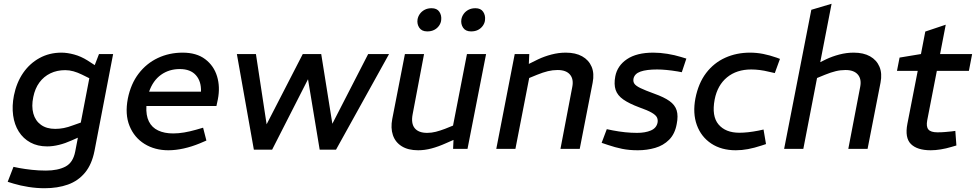

<svg xmlns="http://www.w3.org/2000/svg" viewBox="-20 -790 5179 1019"><path d="M216.4 209Q175.1 209 131.8 202.3Q88.5 195.5 52.3 184.6L20.8 174.9L51.5 95.5L82.4 101.8Q112.2 107.3 148.8 111.3Q185.5 115.3 223.8 115.3Q287 115.3 327.4 94.1Q367.8 72.9 379.1 14.7L460.1 -406.2L474.9 -423.9L505.4 -503.2H580.4L481.6 10.4Q467.6 82.1 431.4 126Q395.1 170 340.6 189.5Q286.1 209 216.4 209ZM230.6 -13Q179.3 -13 141.3 -33.8Q103.2 -54.5 79.8 -91.5Q56.4 -128.4 49.7 -177.7Q42.9 -227.1 53.9 -283.5Q67.9 -352.1 102.8 -402.9Q137.8 -453.6 190 -482.1Q242.2 -510.6 306 -510.6Q336.9 -510.6 373.3 -500.8Q409.7 -491 445 -468.8L492.5 -438.1L460.3 -371.7L414.3 -394.4Q392 -405.3 370.1 -411.5Q348.2 -417.7 326 -417.7Q282.2 -417.7 247.2 -400.7Q212.2 -383.7 189 -352.1Q165.8 -320.5 156.7 -275.4Q146.3 -225.9 156.9 -187.5Q167.4 -149.2 197.3 -127.6Q227.2 -106 273.2 -106Q295.6 -106 318.4 -110.4Q341.3 -114.9 366.6 -124.6L409.2 -139.6L423.9 -72.7L358.6 -44Q325.9 -29.2 293 -21.1Q260 -13 230.6 -13Z M873.6 7.5Q801.5 7.5 747 -26.2Q692.6 -59.9 667.5 -121.5Q642.4 -183 658.4 -266.5Q674.3 -345.3 715.9 -399.5Q757.4 -453.7 817.8 -482.2Q878.2 -510.6 949.2 -510.6Q1023.2 -510.6 1069 -475.9Q1114.9 -441.2 1132 -385Q1149.1 -328.7 1136.3 -263.2L1128.7 -227.5H757Q754.1 -177.7 770.2 -145.4Q786.2 -113.1 819.4 -97.5Q852.5 -81.8 899.1 -81.8Q927.2 -81.8 957.6 -87Q988.1 -92.2 1019.9 -101.3L1057.9 -112.3L1075.4 -44.1L1040.6 -29.2Q997.8 -11.5 955 -2Q912.2 7.5 873.6 7.5ZM771.3 -303.4H1046.6Q1048.8 -357.9 1019.9 -390.7Q990.9 -423.5 934.1 -423.5Q877.3 -423.5 834.5 -393Q791.7 -362.4 771.3 -303.4Z M1327.3 4.3 1237.1 -503.2H1338.3L1395 -130.3L1586.9 -503.2H1684.8L1743.9 -133.2L1934 -503.2H2044.8L1763.4 4.3H1676.6L1614.7 -369.5L1424.3 4.3Z M2199.1 7.5Q2145.8 7.5 2111.8 -14Q2077.8 -35.4 2065.2 -73Q2052.6 -110.6 2061.8 -158.5L2129 -503.2H2230.6L2170 -183.6Q2160.7 -135.1 2180.8 -110Q2201 -84.8 2247 -84.8Q2270.4 -84.8 2293 -90.6Q2315.7 -96.4 2341.8 -106.3L2384.4 -123.5L2458.3 -503.2H2559.8L2461.2 0H2384.7L2388.3 -78.4L2406 -55.9L2347.6 -30.2Q2306.2 -11.6 2270.1 -2.1Q2234 7.5 2199.1 7.5ZM2247.6 -623.3Q2218.4 -623.3 2205.3 -642.8Q2192.3 -662.2 2196 -687Q2198.9 -703.4 2208.7 -716.7Q2218.5 -730.1 2234.2 -738.3Q2249.9 -746.4 2270.6 -746.4Q2299.2 -746.4 2311.8 -727.4Q2324.5 -708.3 2321.5 -683.5Q2320.1 -667.9 2310.3 -653.8Q2300.5 -639.6 2284.8 -631.5Q2269.1 -623.3 2247.6 -623.3ZM2480.2 -623.3Q2451 -623.3 2437.9 -642.8Q2424.9 -662.2 2428.6 -687Q2431.5 -703.4 2441.3 -716.7Q2451.1 -730.1 2466.8 -738.3Q2482.5 -746.4 2503.2 -746.4Q2531.8 -746.4 2544.4 -727.4Q2557.1 -708.3 2554.1 -683.5Q2552.7 -667.9 2542.9 -653.8Q2533.1 -639.6 2517.5 -631.5Q2501.9 -623.3 2480.2 -623.3Z M2613.9 0 2711.8 -503.2H2789L2785.5 -424.7L2764.9 -440L2836.1 -475.2Q2868.9 -490.8 2906.9 -500.7Q2944.9 -510.6 2982.9 -510.6Q3034.9 -510.6 3069.8 -491Q3104.8 -471.4 3119.9 -435.8Q3135 -400.2 3125.4 -351.3L3056.8 0H2954.5L3017.3 -329Q3025.4 -370.5 3004.8 -394.4Q2984.3 -418.4 2939.6 -418.4Q2913.1 -418.4 2887.7 -412.2Q2862.4 -406.1 2830.5 -393.2L2788.6 -376L2715.5 0Z M3365.1 7.5Q3319 7.5 3281.8 -0.1Q3244.6 -7.7 3207.4 -20.4L3173.1 -31.9L3200.4 -104.5L3231.3 -98.1Q3264.5 -91.6 3297.1 -88.2Q3329.7 -84.8 3360.9 -84.8Q3404.3 -84.8 3434.1 -97.4Q3463.9 -110.1 3469.8 -139Q3472.6 -154.1 3466.7 -166.6Q3460.9 -179.1 3439.2 -191.8Q3417.6 -204.5 3372.9 -220.2Q3319.5 -240.1 3288.4 -261.7Q3257.3 -283.3 3247.4 -312.9Q3237.5 -342.4 3245.5 -384.8Q3256.5 -441.7 3307.8 -476.1Q3359.2 -510.6 3447 -510.6Q3483.3 -510.6 3522.1 -504.3Q3560.8 -498 3593.9 -487.8L3622.7 -479L3598.5 -406.7L3576.8 -410.8Q3544.8 -416.1 3517.6 -418.7Q3490.5 -421.3 3467.4 -421.3Q3411.2 -421.3 3379.3 -410.1Q3347.5 -398.8 3342.1 -372.3Q3339.3 -357 3346.9 -345.7Q3354.5 -334.4 3379 -322.5Q3403.5 -310.6 3452.2 -292.9Q3504.4 -274.4 3533.2 -253.8Q3562.1 -233.3 3571.2 -204.4Q3580.2 -175.4 3571.5 -131.8Q3562.1 -79.3 3531.3 -48.4Q3500.5 -17.6 3457 -5.1Q3413.5 7.5 3365.1 7.5Z M3885 7.5Q3808.7 7.5 3754.9 -28.1Q3701.2 -63.7 3678.4 -126.2Q3655.7 -188.7 3670.7 -267.8Q3686.7 -348.8 3727.7 -402.6Q3768.8 -456.4 3828.8 -483.5Q3888.8 -510.6 3960.3 -510.6Q3996 -510.6 4030.6 -503.8Q4065.2 -496.9 4102.9 -483.7L4119.5 -477.4L4092.1 -402.2L4062.1 -408.9Q4035.5 -415.5 4012.1 -418.4Q3988.7 -421.3 3967.1 -421.3Q3889.6 -421.3 3838.7 -379.6Q3787.8 -337.8 3773 -262.3Q3756.2 -173.9 3793.3 -129.7Q3830.5 -85.5 3904.1 -85.5Q3948.1 -85.5 4005.3 -96.7L4032.3 -102.6L4045.4 -25.4L4022.6 -17.8Q3983 -4.8 3950.2 1.3Q3917.4 7.5 3885 7.5Z M4141.6 0 4285.9 -738 4393.5 -770 4326.5 -424.7 4292.6 -440 4364.1 -475.2Q4396.9 -490.8 4434.7 -500.7Q4472.6 -510.6 4510.9 -510.6Q4562.9 -510.6 4597.7 -491Q4632.5 -471.4 4647.6 -435.8Q4662.7 -400.2 4653.2 -351.3L4584.5 0H4482.2L4545.3 -329Q4553.4 -370.5 4532.7 -394.4Q4512 -418.4 4467.6 -418.4Q4440.8 -418.4 4415.4 -412.2Q4390.1 -406.1 4358.2 -393.2L4316.3 -376L4243.5 0Z M4919.5 7.5Q4848.1 7.5 4814.7 -25.4Q4781.3 -58.3 4795.8 -133.2L4850.6 -413.9H4740.5L4754.3 -484.4L4867.8 -503.2L4890.8 -622.5L4999.3 -658.9L4969.3 -503.2H5139.4L5122.2 -413.9H4952.1L4901 -151.4Q4894.7 -117.9 4907.3 -102.8Q4919.9 -87.7 4955.1 -87.7Q4978 -87.7 4994.9 -89.3Q5011.9 -91 5029.5 -92.5L5050.2 -95.3L5055.9 -17.9L5028.4 -9.9Q5001.1 -1.7 4972.8 2.9Q4944.6 7.5 4919.5 7.5Z"/></svg>

Font: REM Medium
Style: Italic
Weight: 500
Italic angle: -11°
Designer: Octavio Pardo
Foundry: Ashler Design
Version: Version 1.005;gftools[0.9.28]